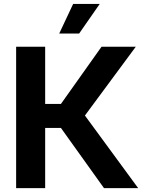

<svg xmlns="http://www.w3.org/2000/svg" viewBox="-20 -968 751 988"><path d="M63 0V-727.5H212.4V-433.1H293.5L502.4 -727.5H678.7L417 -373.5L690.9 0H515.1L293.5 -309.6H212.4V0ZM284.7 -795.4 356.4 -947.8H493.2L387.2 -795.4Z"/></svg>

Font: Inter 18pt
Style: Bold
Weight: 700
Designer: Rasmus Andersson
Foundry: rsms
Version: Version 4.001;git-66647c0bb